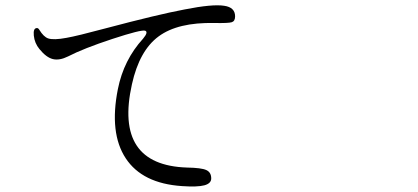

<svg xmlns="http://www.w3.org/2000/svg" viewBox="-20 -699 1540 707"><path d="M757.8 -42Q757.8 -64.5 739.7 -72.8Q721.7 -81.1 668.9 -82Q399.4 -90.8 465.8 -388.7Q493.2 -512.7 564 -564.9Q634.8 -617.2 769.5 -614.3Q821.3 -613.3 833.5 -617.2Q845.7 -621.1 845.7 -638.7Q845.7 -671.9 805.7 -677.7Q762.7 -684.6 659.2 -664.1Q560.5 -645.5 369.1 -594.7Q263.7 -566.4 224.6 -559.6Q177.7 -550.8 157.2 -557.6Q140.6 -563.5 125 -588.9Q121.1 -595.7 116.2 -595.7Q101.6 -595.7 104.5 -567.9Q107.4 -540 125 -518.6Q150.4 -487.3 174.8 -481.4Q199.2 -475.6 230.5 -491.2Q287.1 -520.5 394 -555.7Q501 -590.8 514.6 -585.9Q527.3 -581.1 506.8 -556.6Q435.5 -478.5 414.1 -371.1Q381.8 -209 442.9 -116.2Q503.9 -23.4 650.4 -13.7Q707 -9.8 732.4 -16.6Q757.8 -23.4 757.8 -42Z"/></svg>

Font: Bpmf GenWan Min R
Style: R
Weight: 400
Foundry: But Ko
Version: Version 1.320